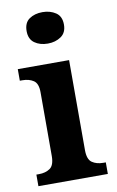

<svg xmlns="http://www.w3.org/2000/svg" viewBox="-87 -818 527 866"><g transform="rotate(-10 176.0 -385.0)"><path d="M171 -626Q135 -626 110.5 -643.5Q86 -661 86 -698Q86 -736 110.5 -753Q135 -770 171 -770Q206 -770 231.5 -753Q257 -736 257 -698Q257 -661 231.5 -643.5Q206 -626 171 -626ZM17 0V-53H29Q59 -53 79.5 -67Q100 -81 100 -124V-416Q100 -456 79.5 -469.5Q59 -483 29 -483H17V-536H252V-124Q252 -81 272.5 -67Q293 -53 323 -53H335V0Z"/></g></svg>

Font: Noto Serif Ethiopic
Style: Bold
Weight: 700
Designer: Monotype Design Team
Foundry: Monotype Imaging Inc.
Version: Version 2.102; ttfautohint (v1.8.4.7-5d5b)